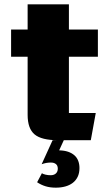

<svg xmlns="http://www.w3.org/2000/svg" viewBox="-20 -642 502 886"><path d="M247.6 5Q171.6 5 139.6 -21.8Q107.5 -48.6 107.5 -112.1V-380.2H31.2V-505.8H107.5V-622H298V-505.8H431.7V-380.2H298V-120.6Q298 -120.6 298 -120.6Q298 -120.6 298 -120.6H421.9L399 5ZM222.7 5H274.4L253 51.8Q276.5 52.3 294.1 58.2Q311.6 64.2 323.4 74.7Q335.2 85.1 340.9 100.1Q346.7 115.1 346.7 133.6Q346.7 156.8 338.4 173.9Q330.1 191 315.4 202.1Q300.7 213.2 280.8 218.6Q261 224 237.5 224Q211 224 190.3 217.6Q169.5 211.2 151.3 199L173.3 157.4Q179.1 161.4 190.3 164Q201.6 166.6 213.5 166.6Q228.9 166.6 237.8 158.5Q246.7 150.4 246.7 136.4Q246.7 122.1 238 115.1Q229.4 108.1 214.8 108.1Q204 108.1 193.6 109.9Q183.2 111.8 172.2 115.8Z"/></svg>

Font: Science Gothic
Style: Regular
Weight: 400
Designer: Thomas Phinney, Vassil Kateliev, Brandon Buerkle
Foundry: Font Detective LLC
Version: Version 1.018